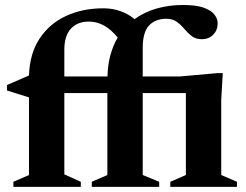

<svg xmlns="http://www.w3.org/2000/svg" viewBox="-20 -732 962 752"><path d="M296.5 0H32.5V-20L93.5 -46.5V-350.5L7.5 -377.5V-399L93.5 -436.5Q96.5 -523.5 135.8 -582Q175 -640.5 239.8 -670Q304.5 -699.5 384.5 -699.5Q421 -699.5 452.2 -688.2Q483.5 -677 507 -657Q545.5 -685 594 -698.8Q642.5 -712.5 696 -712.5Q748.5 -712.5 778.2 -701.8Q808 -691 820.2 -674.5Q832.5 -658 832.5 -641Q832.5 -614 815.2 -596.2Q798 -578.5 770 -578.5Q746.5 -578.5 731 -590.5Q715.5 -602.5 702.2 -618.5Q689 -634.5 672.5 -646.5Q656 -658.5 631.5 -658.5Q588.5 -658.5 563.8 -632.2Q539 -606 539 -544V-432.5H684.5L830 -445.5H852.5L846.5 -341.5V-46.5L908 -20V0H647V-20L708 -46.5V-367.5H539V-46.5L603.5 -20V0H339.5V-20L400.5 -46.5V-367.5H232V-49L296.5 -20ZM232 -538V-432.5H401Q402 -478.5 412.5 -516.5Q423 -554.5 441 -585Q390.5 -647.5 328.5 -647.5Q283 -647.5 257.5 -619.5Q232 -591.5 232 -538Z"/></svg>

Font: Newsreader Text
Style: Bold
Weight: 700
Designer: Hugues Gentile
Foundry: Production Type
Version: Version 1.001